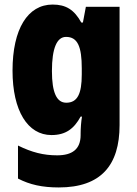

<svg xmlns="http://www.w3.org/2000/svg" viewBox="-20 -583 600 843"><path d="M211 -563C102 -563 35 -456 35 -273C35 -96 102 10 206 10C269 10 305 -18 334 -71H340C336 -49 334 -17 334 3V10C334 73 296 99 231 99C171 99 120 86 59 56V201C111 228 166 240 238 240C423 240 505 143 505 -34V-553H357L344 -484H337C306 -540 270 -563 211 -563ZM270 -421C321 -421 339 -378 339 -283V-256C339 -171 320 -132 271 -132C229 -132 208 -176 208 -271C208 -372 230 -421 270 -421Z"/></svg>

Font: Noto Sans Condensed Black
Style: Regular
Weight: 900
Width: 3
Designer: Monotype Design Team
Foundry: Monotype Imaging Inc.
Version: Version 2.013